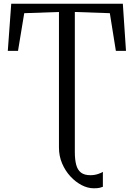

<svg xmlns="http://www.w3.org/2000/svg" viewBox="-20 -763 720 1034"><path d="M485 251Q452.5 251 419.8 234Q387 217 359.2 187Q331.5 157 314.5 117.2Q297.5 77.5 297.5 31.5V-698.5L110.5 -692L77 -489H22L40.5 -743H641.5L658.5 -489H604L571.5 -692L383 -698.5V56Q383 97 390.5 124.8Q398 152.5 416.2 166.5Q434.5 180.5 467 180.5Q489 180.5 508.2 174Q527.5 167.5 534 162.5V243Q527 246 516.2 248.5Q505.5 251 485 251Z"/></svg>

Font: Merriweather 20pt Light
Style: Regular
Weight: 300
Version: Version 2.100